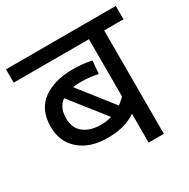

<svg xmlns="http://www.w3.org/2000/svg" viewBox="-144 -754 872 886"><g transform="rotate(-30 292.5 -311.0)"><path d="M585 -551H482V0H401V-197L426 -172Q392 -143 350 -128Q308 -113 250 -113Q156 -113 101 -161Q46 -209 46 -288Q46 -380 107 -424Q168 -468 264 -468Q294 -468 319 -465.5Q344 -463 366 -458L360 -389Q338 -394 315.5 -396.5Q293 -399 270 -399Q203 -399 165 -372Q127 -345 127 -288Q127 -234 162 -207.5Q197 -181 253 -181Q288 -181 318.5 -192Q349 -203 373.5 -221.5Q398 -240 414 -260L401 -216V-551H0V-622H585ZM205 -424 377 -205 331 -163 143 -401Z"/></g></svg>

Font: hindi25
Style: Book
Weight: 400
Designer: Jelle Bosma - Monotype Design Team
Foundry: Monotype Imaging Inc.
Version: Version 2.003